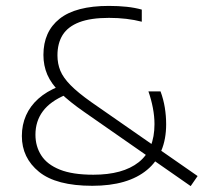

<svg xmlns="http://www.w3.org/2000/svg" viewBox="-20 -622 689 650"><path d="M625.5 8 266.5 -242Q214.5 -278 184 -308.2Q153.5 -338.5 140.2 -369.2Q127 -400 127 -436Q127 -515 181.8 -558.5Q236.5 -602 348.5 -602Q381 -602 409 -599Q437 -596 460 -589.5V-548.5Q435 -555 407.5 -558.2Q380 -561.5 349 -561.5Q287 -561.5 248.5 -546.8Q210 -532 192.2 -503.8Q174.5 -475.5 174.5 -434.5Q174.5 -406.5 184.2 -382.8Q194 -359 218.8 -333.8Q243.5 -308.5 289.5 -276L649 -26ZM292.5 7Q170.5 7 112.2 -40.2Q54 -87.5 54 -161.5Q54 -199.5 68.2 -231.5Q82.5 -263.5 110 -288Q137.5 -312.5 177.5 -328.5L202.5 -301Q150 -279 125 -245.2Q100 -211.5 100 -166Q100 -126.5 119.8 -95.8Q139.5 -65 182.5 -47.8Q225.5 -30.5 296 -30.5Q396 -30.5 449.5 -72.8Q503 -115 503 -202Q503 -228 497.5 -256.8Q492 -285.5 482.5 -312.5H523.5Q533.5 -285.5 538 -257.5Q542.5 -229.5 542.5 -201.5Q542.5 -100.5 477.8 -46.8Q413 7 292.5 7Z"/></svg>

Font: Encode Sans SC SemiExpanded ExtraLight
Style: Regular
Weight: 250
Width: 6
Designer: Multiple Designers
Foundry: Impallari Type
Version: Version 3.002